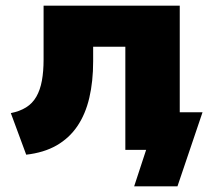

<svg xmlns="http://www.w3.org/2000/svg" viewBox="-20 -526 760 674"><path d="M451 128 493 0H429V-132H691L603 128ZM72 17 18 -129Q49 -135 71.5 -149Q94 -163 107.5 -186.5Q121 -210 127 -242.5Q133 -275 133 -317V-506H611V0H420V-362H307V-311Q307 -240 293.5 -182.5Q280 -125 251.5 -83Q223 -41 178.5 -15.5Q134 10 72 17Z"/></svg>

Font: Nunito Sans 7pt Black
Style: Regular
Weight: 900
Designer: Vernon Adams
Foundry: Vernon Adams
Version: Version 3.101;gftools[0.9.27]